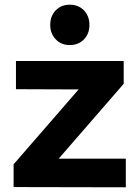

<svg xmlns="http://www.w3.org/2000/svg" viewBox="-20 -797 587 818"><path d="M48 -537H507V-440L230 -121H516V1L38 0V-97L315 -416L48 -417ZM277 -605Q241 -605 217.5 -629.5Q194 -654 194 -691Q194 -729 217.5 -753Q241 -777 277 -777Q314 -777 337.5 -753Q361 -729 361 -691Q361 -653 337.5 -629Q314 -605 277 -605Z"/></svg>

Font: Argentum Sans SemiBold
Style: Regular
Weight: 600
Designer: Julieta Ulanovsky (Modified by Cristiano Sobral)
Foundry: Julieta Ulanovsky
Version: Version 5.001;November 22, 2018;FontCreator 11.5.0.2425 64-b